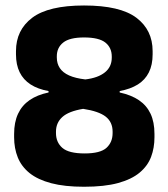

<svg xmlns="http://www.w3.org/2000/svg" viewBox="-20 -674 623 710"><path d="M290.8 16.6Q218.9 16.6 169.4 3.5Q119.9 -9.6 89.6 -33.8Q59.4 -58.1 45.8 -91.8Q32.2 -125.5 32.2 -166.4V-178.7Q32.2 -222 46.7 -253.2Q61.2 -284.3 89.5 -303.8Q117.8 -323.3 159.5 -332V-337.3Q120.2 -344.3 93.3 -361.6Q66.4 -378.9 52.7 -406.8Q39.1 -434.7 39.1 -473.1V-484.9Q39.1 -563 99.2 -608.4Q159.3 -653.7 290.8 -653.7Q424.2 -653.7 484.3 -608.4Q544.4 -563 544.4 -484.9V-473.1Q544.4 -434 530.5 -406.3Q516.7 -378.6 489.6 -361.6Q462.5 -344.7 422.6 -337.3V-332Q465.1 -322.8 493.7 -303.5Q522.2 -284.2 536.7 -253.5Q551.2 -222.7 551.2 -178.7V-166.4Q551.2 -127.2 538.7 -93.9Q526.1 -60.5 496.4 -35.7Q466.8 -10.9 416.4 2.9Q366.1 16.6 290.8 16.6ZM293 -106.6Q350.9 -106.6 373.7 -127.3Q396.4 -148 396.4 -182V-187.2Q396.4 -222.5 371 -242.6Q345.5 -262.6 287.4 -271.5Q233.7 -262.5 210.4 -241.2Q187 -219.9 187 -187.2V-182Q187 -147.7 210.7 -127.1Q234.4 -106.6 293 -106.6ZM295.5 -380.3Q342.5 -385.9 367.9 -406.4Q393.3 -426.8 393.3 -460.8V-465.2Q393.3 -497.6 369.7 -516.6Q346 -535.5 290.8 -535.5Q237.4 -535.5 213.8 -516.7Q190.1 -497.9 190.1 -465.9V-461.5Q190.1 -438.8 201.3 -422.1Q212.4 -405.4 235.6 -395Q258.8 -384.6 295.5 -380.3Z"/></svg>

Font: Anek Odia Medium
Style: Regular
Weight: 500
Designer: Yesha Goshar & Mahesh Sahu (Odia), Yesha Goshar (Latin)
Foundry: Ek Type
Version: Version 1.003